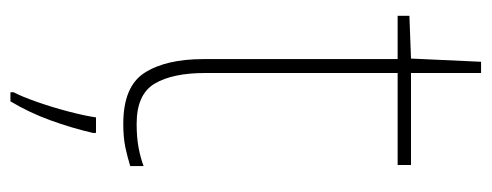

<svg xmlns="http://www.w3.org/2000/svg" viewBox="-300 -398 920 359"><g transform="rotate(90 159.5 -219.0)"><path d="M212 -15Q237 -15 256 -18.5Q275 -22 291 -28V-3Q275 2 256.5 6Q238 10 212 10Q142 10 116.5 -30Q91 -70 91 -140V-503H10V-525L90 -528L96 -659H117V-528H289V-503H117V-143Q117 -82 137 -48.5Q157 -15 212 -15ZM229 67Q220 106 205.5 146Q191 186 170 221H153V215Q161 200 171 171.5Q181 143 189 112.5Q197 82 200 61H229Z"/></g></svg>

Font: Noto Sans Tamil Thin
Style: Regular
Weight: 100
Designer: Jelle Bosma - Monotype Design Team
Foundry: Monotype Imaging Inc.
Version: Version 2.004; ttfautohint (v1.8.4.7-5d5b)